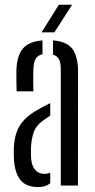

<svg xmlns="http://www.w3.org/2000/svg" viewBox="-20 -775 397 802"><path d="M38.2 -108.6Q37.7 -121.2 37.5 -134.2Q37.3 -147.2 37.8 -159.3Q39.7 -195.2 49.8 -223.5Q59.8 -251.9 82 -275.4Q104.3 -298.8 142.8 -319.5Q154.1 -326.2 166 -332.3Q177.9 -338.3 189.8 -344.2V-291.7Q182.6 -287.4 174.9 -282.1Q167.1 -276.8 158.3 -270.1Q129.5 -249.4 120.3 -220.9Q111 -192.5 109.5 -159.3Q109 -150.6 109.2 -138.4Q109.4 -126.1 109.9 -113.4Q112.4 -82.3 126.8 -65.6Q141.1 -48.9 165.3 -48.9Q178.8 -48.9 189.8 -53.9V-9.6Q170.6 6.4 139.7 6.4Q89.8 6.4 66.1 -22.1Q42.4 -50.5 38.2 -108.6ZM49.5 -393.6Q49 -411.9 48.5 -437.5Q48 -463.2 48.5 -482.5Q50.8 -542.5 75.6 -572.1Q100.4 -601.8 157.5 -606.3V-548.4Q139.4 -544.8 130.2 -531.3Q121 -517.9 119.6 -489.6Q119.1 -478.2 118.8 -461Q118.6 -443.9 118.8 -426.1Q119.1 -408.2 119.6 -393.6ZM233.8 0V-487.3Q233.8 -513 226.6 -527.2Q219.4 -541.5 201.5 -546.6V-606.3Q260.3 -601.3 283.3 -569.7Q306.2 -538 306.1 -472.8L305.5 0ZM153.8 -640 225.7 -755.2H281.3L207.1 -640Z"/></svg>

Font: Big Shoulders Stencil Display SC Thin
Style: Regular
Weight: 100
Designer: Patric King
Foundry: XO Type Co
Version: Version 2.001